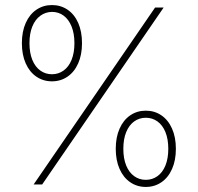

<svg xmlns="http://www.w3.org/2000/svg" viewBox="-20 -737 790 767"><path d="M67.4 -564.5Q67.4 -610.8 82.8 -645.3Q98.1 -679.7 125.5 -698.2Q152.8 -716.8 187.5 -716.8Q222.7 -716.8 250 -698.2Q277.3 -679.7 292.5 -645.3Q307.6 -610.8 307.6 -564.5Q307.6 -518.1 292.2 -483.6Q276.9 -449.2 249.5 -430.7Q222.2 -412.1 187.5 -412.1Q152.8 -412.1 125.5 -430.7Q98.1 -449.2 82.8 -483.6Q67.4 -518.1 67.4 -564.5ZM277.3 -564.5Q277.3 -603 265.9 -631.3Q254.4 -659.7 234.1 -674.6Q213.9 -689.5 187.5 -689.5Q161.6 -689 141.1 -674.1Q120.6 -659.2 109.1 -631.1Q97.7 -603 97.7 -564.5Q97.7 -525.9 109.1 -497.8Q120.6 -469.7 141.1 -455.1Q161.6 -440.4 187.5 -440.4Q213.4 -440.4 233.9 -455.1Q254.4 -469.7 265.9 -497.8Q277.3 -525.9 277.3 -564.5ZM442.4 -142.6Q442.4 -189 457.8 -223.4Q473.1 -257.8 500.5 -276.4Q527.8 -294.9 562.5 -294.9Q597.2 -294.9 624.5 -276.4Q651.9 -257.8 667.2 -223.4Q682.6 -189 682.6 -142.6Q682.6 -96.2 667.2 -61.8Q651.9 -27.3 624.5 -8.8Q597.2 9.8 562.5 9.8Q527.8 9.8 500.5 -8.8Q473.1 -27.3 457.8 -61.8Q442.4 -96.2 442.4 -142.6ZM652.3 -142.6Q652.3 -181.2 640.9 -209.2Q629.4 -237.3 608.9 -252Q588.4 -266.6 562.5 -266.6Q536.6 -266.6 516.1 -252Q495.6 -237.3 484.1 -209.2Q472.7 -181.2 472.7 -142.6Q472.7 -104 484.1 -75.9Q495.6 -47.9 516.1 -33.2Q536.6 -18.6 562.5 -18.6Q588.4 -18.6 608.9 -33.2Q629.4 -47.9 640.9 -75.9Q652.3 -104 652.3 -142.6ZM599.6 -707H633.8L148.4 0H114.3Z"/></svg>

Font: Pretendard Thin
Style: Regular
Weight: 100
Designer: Base glyphs from Inter by Rasmus Andersson; Hangeul glyphs from Noto Sans CJK(Source Han Sans) by Jang Soo-young and Kan
Foundry: Kil Hyung-jin
Version: Version 1.309